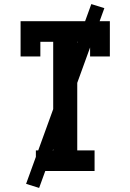

<svg xmlns="http://www.w3.org/2000/svg" viewBox="-20 -839 640 942"><path d="M156 0V-101H241V-634H178V-562H81V-735H519V-562H422V-634H359V-101H444V0ZM172 83 108 63 428 -819 492 -799Z"/></svg>

Font: Iosevka HT Extended
Style: Bold
Weight: 700
Width: 7
Monospace: yes
Designer: Belleve Invis
Foundry: Belleve Invis
Version: Version 32.3.0; ttfautohint (v1.8.4)